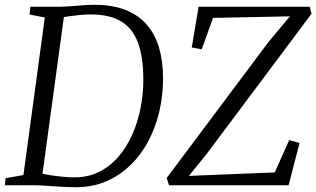

<svg xmlns="http://www.w3.org/2000/svg" viewBox="-25 -771 1316 799"><path d="M101.5 -743H228.5Q264 -744 299 -747.5Q334 -751 368.5 -751Q444.5 -751 498.5 -729.2Q552.5 -707.5 586.8 -667.2Q621 -627 637.2 -571Q653.5 -515 653.5 -447Q653.5 -353 628 -270.5Q602.5 -188 554.8 -125.5Q507 -63 440.5 -27.5Q374 8 291.5 8Q263.5 8 240.8 6.8Q218 5.5 197.2 4Q176.5 2.5 155.8 1.2Q135 0 110.5 0H-5L-1.5 -29.5L72.5 -42.5L161.5 -698.5L98 -710.5ZM147.5 -16 132 -53Q151.5 -47.5 178.2 -43Q205 -38.5 233 -35.8Q261 -33 285 -33Q342 -33 387.8 -56Q433.5 -79 468 -119Q502.5 -159 525.5 -211Q548.5 -263 560 -321.8Q571.5 -380.5 571.5 -440Q571.5 -509.5 559.2 -560.5Q547 -611.5 520.8 -645Q494.5 -678.5 452.8 -694.8Q411 -711 351.5 -711Q330.5 -711 305.8 -708.5Q281 -706 259 -702.8Q237 -699.5 224 -697L245 -730.5ZM678.5 0 668.5 -30 1092.5 -596.5 1181.5 -703 861.5 -696.5 814.5 -566 773 -573.5 801.5 -743H1263.5L1271.5 -714L837 -133L761 -39L1118.5 -53.5L1178.5 -188L1221.5 -176L1176 0Z"/></svg>

Font: Merriweather 60pt Light
Style: Italic
Weight: 300
Italic angle: -7.8°
Version: Version 2.101